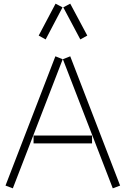

<svg xmlns="http://www.w3.org/2000/svg" viewBox="-20 -1015 687 1047"><path d="M191 -821 229 -800 321 -975 283 -995ZM325 -975 418 -800 456 -821 363 -995ZM10 -3 50 12 322 -692 282 -708ZM323 -692 595 12 635 -3 363 -708ZM163 -233H482V-276H163Z"/></svg>

Font: Anthony
Style: Regular
Weight: 400
Designer: Sun Young Oh
Foundry: Velvetyne Type Foundry
Version: Version 1.000;hotconv 1.0.109;makeotfexe 2.5.65596